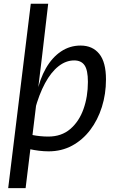

<svg xmlns="http://www.w3.org/2000/svg" viewBox="-20 -798 640 1020"><path d="M23.5 201.5 143.5 -778H236L203 -495.5L151 -67.5L154 -45.5L144 -27.5L116 201.5ZM238.5 6Q213.5 6 187.2 2.8Q161 -0.5 137 -5.8Q113 -11 94.2 -17.2Q75.5 -23.5 65 -29.5L129 -88.5Q137 -84 153.8 -80.5Q170.5 -77 192.5 -74.8Q214.5 -72.5 236.5 -72.5Q306.5 -72.5 353.2 -112.5Q400 -152.5 423.5 -218.5Q447 -284.5 447 -363Q447 -425.5 429.2 -451.2Q411.5 -477 374 -477Q330 -477 290.5 -445.8Q251 -414.5 219.2 -355.8Q187.5 -297 165 -214L157.5 -248.5L175.5 -300.5Q191 -378 224 -435.5Q257 -493 304 -524.5Q351 -556 408 -556Q471.5 -556 507.2 -512Q543 -468 543 -376Q543 -298.5 521.2 -229.5Q499.5 -160.5 459.2 -107.5Q419 -54.5 363 -24.2Q307 6 238.5 6Z"/></svg>

Font: Spline Sans Mono
Style: Italic
Weight: 400
Italic angle: -4°
Monospace: yes
Designer: Eben Sorkin, Mirko Velimirovic
Foundry: Sorkin Type
Version: Version 1.004